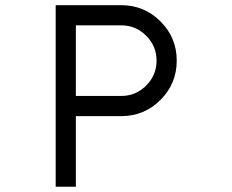

<svg xmlns="http://www.w3.org/2000/svg" viewBox="-20 -712 886 732"><path d="M192.3 -692.3H269.2Q269.2 -692.3 442.3 -692.3Q530 -692.3 591.9 -630.4Q653.8 -568.5 653.8 -480.8Q653.8 -393.1 591.9 -331.2Q530 -269.2 442.3 -269.2H269.2V0H192.3ZM269.2 -615.4V-346.2Q280 -346.2 298.1 -346.2Q316.2 -346.2 353.8 -346.2Q391.5 -346.2 416.9 -346.2Q442.3 -346.2 442.3 -346.2Q497.7 -346.2 537.3 -385.8Q576.9 -425.4 576.9 -480.8Q576.9 -536.2 537.3 -575.8Q497.7 -615.4 442.3 -615.4Z"/></svg>

Font: linja laso
Style: Regular
Weight: 700
Version: Version 001.000